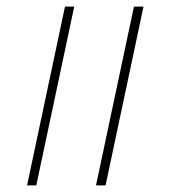

<svg xmlns="http://www.w3.org/2000/svg" viewBox="-20 -562 516 582"><path d="M271 0 386 -542H415L300 0ZM62 0 177 -542H205L90 0Z"/></svg>

Font: Noto Serif Tamil SemiCondensed Thin
Style: Italic
Weight: 100
Width: 4
Italic angle: -12°
Designer: Indian Type Foundry, Tom Grace, and the Monotype Design Team
Foundry: Monotype Imaging Inc.
Version: Version 2.003; ttfautohint (v1.8.4.7-5d5b)